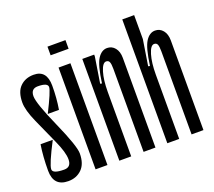

<svg xmlns="http://www.w3.org/2000/svg" viewBox="-135 -991 1318 1182"><g transform="rotate(-20 524.5 -400.0)"><path d="M245.6 -125.6Q245.6 -57.8 210.6 -23.3Q175.6 11.1 122.2 11.1Q25.6 11.1 25.6 -92.2Q25.6 -184.4 37.8 -261.1H117.8Q46.7 -124.4 46.7 -93.3Q46.7 -64.4 122.2 -64.4Q167.8 -64.4 167.8 -115.6Q167.8 -161.1 131.1 -242.2Q94.4 -323.3 57.2 -406.7Q20 -490 20 -540Q20 -610 54.4 -643.9Q88.9 -677.8 143.3 -677.8Q228.9 -677.8 228.9 -575.6Q228.9 -493.3 216.7 -421.1H143.3Q207.8 -548.9 207.8 -574.4Q207.8 -602.2 143.3 -602.2Q97.8 -602.2 97.8 -553.3Q97.8 -506.7 171.7 -340.6Q245.6 -174.4 245.6 -125.6Z M283.3 -811.1V-754.4H401.1V-811.1ZM303.3 -666.7H381.1V0H303.3Z M458.9 -666.7H536.7V-654.4L510 -485.6L521.1 -483.3Q536.7 -597.8 562.2 -637.8Q587.8 -677.8 624.4 -677.8Q655.6 -677.8 675.6 -653.3Q695.6 -628.9 695.6 -587.8V0H617.8V-544.4Q617.8 -575.6 612.2 -588.9Q606.7 -602.2 591.1 -602.2Q567.8 -602.2 552.2 -551.1Q536.7 -500 536.7 -422.2V0H458.9Z M773.3 -811.1H851.1V-654.4L824.4 -485.6L835.6 -483.3Q851.1 -597.8 876.7 -637.8Q902.2 -677.8 938.9 -677.8Q970 -677.8 990 -653.3Q1010 -628.9 1010 -587.8V0H932.2V-544.4Q932.2 -575.6 926.7 -588.9Q921.1 -602.2 905.6 -602.2Q882.2 -602.2 866.7 -550.6Q851.1 -498.9 851.1 -421.1V0H773.3Z"/></g></svg>

Font: Le Murmure
Style: Regular
Weight: 600
Width: 2
Designer: Jeremy Landes, Alexander Slobzheninov (Cyrillic)
Foundry: Velvetyne Type Foundry
Version: Version 1.0